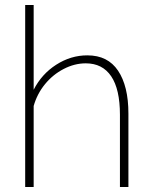

<svg xmlns="http://www.w3.org/2000/svg" viewBox="-20 -750 610 770"><path d="M495 0H461V-290Q461 -392 426 -444Q391 -496 324 -496Q279 -496 235.5 -473.5Q192 -451 160.5 -412.5Q129 -374 115 -325V0H81V-730H115V-390Q147 -453 205.5 -490.5Q264 -528 330 -528Q372 -528 402.5 -512.5Q433 -497 453.5 -466.5Q474 -436 484.5 -393Q495 -350 495 -294Z"/></svg>

Font: Raleway Thin ExtraLight
Style: Regular
Weight: 250
Version: Version 4.026